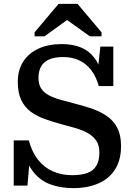

<svg xmlns="http://www.w3.org/2000/svg" viewBox="-20 -956 692 993"><path d="M353 -50Q401 -50 432 -61.5Q463 -73 478.5 -99Q494 -125 494 -166Q494 -204 478 -228Q462 -252 434.5 -267.5Q407 -283 371 -293.5Q335 -304 296 -314Q252 -326 211.5 -340.5Q171 -355 139.5 -378Q108 -401 90 -438.5Q72 -476 72 -532Q72 -594 100 -637.5Q128 -681 179 -704.5Q230 -728 299 -728Q355 -728 397.5 -711Q440 -694 469 -655.5Q498 -617 513 -552L484 -577L499 -715H566V-511H491Q477 -560 451.5 -593.5Q426 -627 389.5 -644Q353 -661 307 -661Q262 -661 234 -648.5Q206 -636 192.5 -612Q179 -588 179 -553Q179 -519 193.5 -497.5Q208 -476 234 -462.5Q260 -449 295 -439.5Q330 -430 371 -419Q415 -408 457 -393.5Q499 -379 533 -355.5Q567 -332 586.5 -295Q606 -258 606 -201Q606 -128 575 -79.5Q544 -31 488 -7Q432 17 359 17Q295 17 242 -2Q189 -21 153 -66Q117 -111 102 -188L136 -158L122 4H51V-230H129Q145 -170 176.5 -130Q208 -90 253 -70Q298 -50 353 -50ZM381 -936H283L159 -789V-768H210L362 -878L294 -876L445 -768H505V-789Z"/></svg>

Font: Roboto Serif 20pt Medium
Style: Regular
Weight: 500
Version: Version 1.008